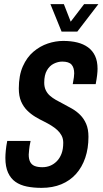

<svg xmlns="http://www.w3.org/2000/svg" viewBox="-20 -897 496 929"><path d="M181 12Q142 12 110 5.5Q78 -1 55 -17Q32 -33 19 -61.5Q6 -90 6 -133Q6 -147 8 -168.5Q10 -190 15 -215H128Q122 -187 121 -173Q120 -159 119 -149Q119 -127 126 -113.5Q133 -100 147.5 -94Q162 -88 185 -88Q205 -88 222.5 -95Q240 -102 254.5 -116.5Q269 -131 277.5 -153Q286 -175 286 -206Q286 -226 278 -241Q270 -256 257.5 -267.5Q245 -279 229 -289Q213 -299 195 -308Q172 -319 150.5 -332Q129 -345 111 -363Q93 -381 82 -406.5Q71 -432 71 -469Q71 -532 90.5 -576Q110 -620 142 -647Q174 -674 211.5 -686.5Q249 -699 286 -699Q324 -699 354 -691.5Q384 -684 406 -668Q428 -652 440 -626.5Q452 -601 452 -564Q452 -552 450 -534Q448 -516 443 -490H332Q336 -512 337.5 -523Q339 -534 339 -542Q339 -570 326 -584.5Q313 -599 281 -599Q261 -599 240.5 -589Q220 -579 207 -556.5Q194 -534 194 -497Q194 -476 201.5 -460.5Q209 -445 221.5 -434Q234 -423 250.5 -413.5Q267 -404 285 -395Q306 -384 328 -371.5Q350 -359 368 -341Q386 -323 397 -297.5Q408 -272 408 -235Q408 -179 392.5 -133.5Q377 -88 348 -55.5Q319 -23 277 -5.5Q235 12 181 12ZM456 -877 354 -744H278L224 -877H289L337 -754H293L387 -877Z"/></svg>

Font: Archivo ExtraCondensed SemiBold
Style: Italic
Weight: 600
Width: 2
Italic angle: -10°
Designer: Hector Gatti
Foundry: Omnibus-Type
Version: Version 2.001